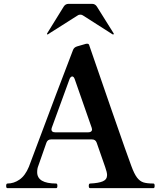

<svg xmlns="http://www.w3.org/2000/svg" viewBox="-20 -977 837 997"><path d="M783 -12Q783 0 777 0H448Q444 0 442.5 -3Q441 -6 441 -12Q441 -24 448 -24Q492 -26 514 -35.5Q536 -45 536 -68Q536 -82 526 -110L482 -236Q476 -253 458 -253H245Q227 -253 221 -236Q186 -137 179 -116Q173 -102 173 -83Q173 -24 272 -24Q278 -24 278 -12Q278 0 272 0H19Q15 0 13.5 -3Q12 -6 12 -12Q12 -24 19 -24Q52 -24 81.5 -44.5Q111 -65 130 -111Q298 -560 359 -717Q364 -731 380 -736L418 -747Q426 -750 432 -750Q438 -750 440 -748Q443 -745 444 -740Q475 -649 559.5 -405.5Q644 -162 662 -115Q677 -74 691.5 -55Q706 -36 724.5 -30Q743 -24 777 -24Q783 -24 783 -12ZM247 -306Q247 -290 266 -290H439Q448 -290 453 -294Q458 -298 458 -305Q458 -308 456 -314L368 -566Q363 -580 355 -580Q351 -580 347 -576Q343 -572 341 -566L249 -314ZM224 -801 225 -804 311 -943Q320 -957 336 -957H458Q474 -957 483 -943L570 -804L571 -801Q571 -798 567 -798L564 -799L412 -896Q406 -901 397 -901Q388 -901 382 -896L240 -806Q229 -798 227 -798Q224 -798 224 -801Z"/></svg>

Font: Shippori Mincho B1
Style: Bold
Weight: 700
Designer: FONTDASU
Foundry: FONTDASU / Google Inc. / but / Adobe
Version: Version 3.110; ttfautohint (v1.8.3)